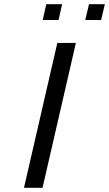

<svg xmlns="http://www.w3.org/2000/svg" viewBox="-20 -901 523 921"><path d="M185 -805 202 -881H278L261 -805ZM389 -805 407 -881H483L465 -805ZM95 0 255 -695H344L184 0Z"/></svg>

Font: Coval
Style: Light Italic
Weight: 300
Foundry: Context Ltd
Version: Version 001.000